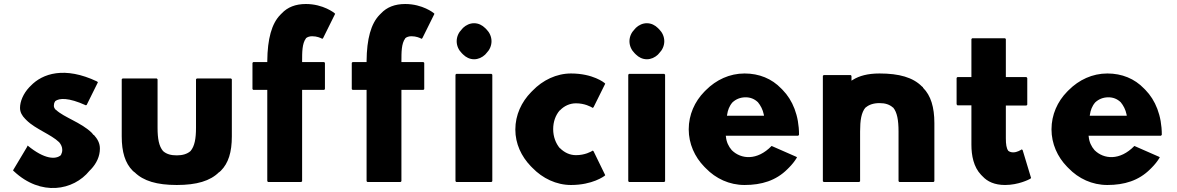

<svg xmlns="http://www.w3.org/2000/svg" viewBox="-20 -902 5877 959"><path d="M118 -175 115 -168 45 -51 49 -47C184 80 347 50 427 -49L435 -57C462 -86 479 -121 479 -160C479 -187 467 -208 449 -228H447L439 -238C388 -289 299 -316 260 -353H259C254 -358 249 -365 249 -373C249 -380 250 -388 255 -395L256 -397C276 -412 321 -416 409 -376L413 -378L469 -491L465 -495C303 -572 192 -535 133 -473L126 -466C96 -434 80 -395 80 -363C80 -342 90 -324 106 -308L113 -301C156 -258 236 -230 275 -192L276 -191C285 -180 291 -168 291 -153C291 -145 289 -137 285 -129L284 -128V-127C259 -105 203 -105 118 -175ZM439 -238V-237Z M763 -510H592L588 -506V-221C588 -143 605 -87 643 -49L651 -42H652C696 2 764 22 863 22C962 22 1030 2 1074 -42H1075L1083 -49C1121 -87 1138 -142 1138 -221V-506L1134 -510H963L959 -506V-264C959 -209 952 -172 932 -148L931 -147C915 -133 892 -126 863 -126C834 -126 812 -132 795 -147L794 -148C774 -172 767 -209 767 -264V-506ZM644 -54H643ZM1083 -54H1082Z M1315 -592H1245L1241 -588V-457L1245 -453H1315V3L1319 7H1485L1489 3V-453H1599L1603 -457V-588L1599 -592H1489V-597C1489 -641 1489 -685 1508 -710V-711C1515 -717 1526 -721 1539 -721C1563 -721 1581 -713 1590 -708L1594 -712L1654 -833L1650 -837C1650 -837 1595 -882 1508 -882C1456 -882 1416 -866 1387 -835L1380 -828C1337 -784 1316 -708 1315 -597Z M1811 -592H1741L1737 -588V-457L1741 -453H1811V3L1815 7H1981L1985 3V-453H2095L2099 -457V-588L2095 -592H1985V-597C1985 -641 1985 -685 2004 -710V-711C2011 -717 2022 -721 2035 -721C2059 -721 2077 -713 2086 -708L2090 -712L2150 -833L2146 -837C2146 -837 2091 -882 2004 -882C1952 -882 1912 -866 1883 -835L1876 -828C1833 -784 1812 -708 1811 -597Z M2286 -637 2293 -630C2307 -616 2326 -606 2348 -606C2369 -606 2388 -615 2403 -629L2410 -637C2425 -652 2435 -673 2435 -696C2435 -719 2425 -740 2410 -755L2403 -762C2389 -776 2370 -786 2348 -786C2327 -786 2308 -777 2293 -763L2286 -755C2271 -740 2261 -719 2261 -696C2261 -673 2271 -652 2286 -637ZM2259 7H2435L2439 3V-529L2435 -533H2259L2255 -529V3Z M3003 -27 2945 -146 2941 -150C2932 -144 2901 -127 2857 -127C2826 -127 2799 -140 2777 -162H2776C2756 -186 2743 -219 2743 -257C2743 -294 2755 -327 2776 -351H2777C2798 -373 2826 -386 2857 -386C2900 -386 2931 -369 2941 -363L2945 -367L3003 -484L2999 -488C2999 -488 2943 -535 2832 -535C2760 -535 2691 -502 2640 -449L2633 -442C2585 -393 2554 -328 2554 -255C2554 -184 2584 -121 2631 -72L2639 -64C2690 -11 2759 22 2832 22C2940 22 2997 -22 2999 -23Z M3149 -637 3156 -630C3170 -616 3189 -606 3211 -606C3232 -606 3251 -615 3266 -629L3273 -637C3288 -652 3298 -673 3298 -696C3298 -719 3288 -740 3273 -755L3266 -762C3252 -776 3233 -786 3211 -786C3190 -786 3171 -777 3156 -763L3149 -755C3134 -740 3124 -719 3124 -696C3124 -673 3134 -652 3149 -637ZM3122 7H3298L3302 3V-529L3298 -533H3122L3118 -529V3Z M3612 -330C3615 -351 3623 -373 3638 -390V-391H3639C3655 -406 3677 -416 3704 -416C3728 -416 3748 -408 3765 -392L3766 -391C3779 -375 3790 -355 3795 -330L3796 -324H3611ZM3636 -151 3635 -152C3619 -170 3608 -194 3606 -219L3605 -224H3967L3971 -229C3971 -325 3939 -402 3889 -453L3882 -460C3835 -509 3772 -535 3699 -535C3624 -535 3557 -503 3506 -452L3505 -451L3498 -444C3450 -395 3420 -329 3420 -256C3420 -184 3450 -118 3498 -69L3505 -62C3555 -10 3623 22 3699 22C3784 22 3856 0 3913 -57L3914 -58L3921 -65C3935 -79 3949 -96 3961 -116L3957 -119L3834 -173C3761 -98 3681 -107 3636 -151Z M4276 3V-245C4276 -301 4282 -340 4303 -365H4304C4320 -379 4343 -387 4373 -387C4402 -387 4423 -380 4440 -365H4441C4461 -341 4468 -302 4468 -245V3L4472 7H4643L4647 3V-287C4647 -367 4629 -425 4591 -463L4590 -465V-466L4584 -471C4540 -515 4472 -535 4373 -535C4314 -535 4272 -523 4241 -504L4233 -499V-523L4229 -527H4094L4090 -523V3L4094 7H4272Z M4762 -517 4758 -513V-381L4762 -376H4832V-179C4832 -125 4843 -68 4880 -29L4888 -21C4912 5 4948 22 5000 22C5066 22 5119 -5 5126 -9L5130 -13L5088 -152L5084 -156C5077 -152 5060 -141 5041 -141C5032 -141 5024 -143 5017 -148L5016 -149C5007 -161 5004 -182 5004 -211V-375H5107L5111 -379V-512L5107 -517H5004V-707L5000 -711H4836L4832 -707V-517Z M5424 -330C5427 -351 5435 -373 5450 -390V-391H5451C5467 -406 5489 -416 5516 -416C5540 -416 5560 -408 5577 -392L5578 -391C5591 -375 5602 -355 5607 -330L5608 -324H5423ZM5448 -151 5447 -152C5431 -170 5420 -194 5418 -219L5417 -224H5779L5783 -229C5783 -325 5751 -402 5701 -453L5694 -460C5647 -509 5584 -535 5511 -535C5436 -535 5369 -503 5318 -452L5317 -451L5310 -444C5262 -395 5232 -329 5232 -256C5232 -184 5262 -118 5310 -69L5317 -62C5367 -10 5435 22 5511 22C5596 22 5668 0 5725 -57L5726 -58L5733 -65C5747 -79 5761 -96 5773 -116L5769 -119L5646 -173C5573 -98 5493 -107 5448 -151Z"/></svg>

Font: Hussar Woodtype
Style: Bd
Weight: 900
Foundry: Cannot Into Space Fonts
Version: Version 1.07